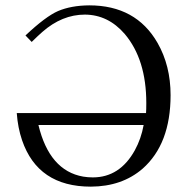

<svg xmlns="http://www.w3.org/2000/svg" viewBox="-20 -678 684 710"><path d="M97.2 -522.9 74.2 -546.9Q148.9 -617.2 194.8 -637.2Q243.2 -657.7 310.1 -658.2Q482.9 -658.2 562.5 -519.5Q610.8 -435.1 610.8 -326.2Q610.8 -145.5 507.3 -54.2Q431.2 11.7 315.9 12.2Q120.1 12.2 61.5 -159.7Q45.9 -205.6 42 -259.8H520Q521 -272 521 -296.9Q521 -458 441.4 -552.2Q379.9 -623.5 293.9 -624Q209.5 -624 136.2 -559.6Q121.6 -546.9 97.2 -522.9ZM122.1 -215.8Q162.6 -46.9 287.6 -24.9Q305.2 -22 323.2 -22Q422.9 -22 478.5 -122.1Q502 -165 511.2 -215.8Z"/></svg>

Font: Linux Biolinum Capitals O
Style: Small Caps
Weight: 400
Designer: Philipp H. Poll
Foundry: Philipp H. Poll
Version: Version 1.0.4